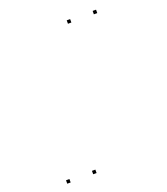

<svg xmlns="http://www.w3.org/2000/svg" viewBox="-152 -846 925 1062"><g transform="rotate(-20 310.0 -315.0)"><path d="M538.3 -720V-740H518.3V-720ZM385.8 -720V-740H365.8V-720ZM79.6 110V90H59.6V110ZM232.2 110V90H212.2V110Z"/></g></svg>

Font: Monaspace Radon Dots Var
Style: Regular
Weight: 400
Designer: Riley Cran and the Lettermatic Team
Version: Version 1.100 (Monaspace Radon Dots)